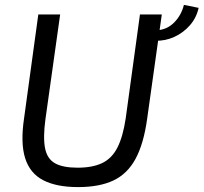

<svg xmlns="http://www.w3.org/2000/svg" viewBox="-20 -749 829 782"><path d="M639 -690 579 -263Q565 -163 532 -102Q499 -41 442 -14Q385 13 298 13Q210 13 156 -15Q102 -43 82.5 -104.5Q63 -166 78 -267L136 -690H225L165 -263Q155 -189 163.5 -145.5Q172 -102 204 -84Q236 -66 296 -66Q357 -66 396.5 -85Q436 -104 458.5 -148.5Q481 -193 492 -267L550 -690ZM613 -583 616 -625Q661 -628 690 -658Q719 -688 729 -729L789 -717Q780 -676 753 -645.5Q726 -615 689.5 -598.5Q653 -582 613 -583Z"/></svg>

Font: Exo 2
Style: Italic
Weight: 400
Italic angle: -8°
Designer: Natanael Gama
Foundry: Natanael Gama
Version: Version 2.010